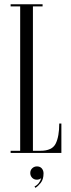

<svg xmlns="http://www.w3.org/2000/svg" viewBox="-20 -720 332 904"><path d="M30 0V-10H75V-690H30V-700H180.5V-690H135V-10H170Q225.5 -10 242.2 -43.8Q259 -77.5 259 -138.5H269V0ZM146.5 164.5 142.5 158Q154.5 152.5 162.8 141.5Q171 130.5 174 119Q164.5 126 153.5 126Q140 126 131.2 116.8Q122.5 107.5 122.5 94.5Q122.5 81 131.8 72.2Q141 63.5 154 63.5Q169 63.5 177 73.2Q185 83 185 96Q185 124.5 172 140.8Q159 157 146.5 164.5Z"/></svg>

Font: Imbue 100pt Light
Style: Regular
Weight: 300
Designer: Tyler Finck
Foundry: Etcetera Type Company
Version: Version 1.102; ttfautohint (v1.8.3)